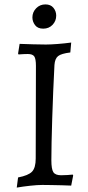

<svg xmlns="http://www.w3.org/2000/svg" viewBox="-20 -839 401 871"><path d="M56 12 62 -34Q109 -43 125.5 -60.5Q142 -78 142 -120L143 -540Q143 -572 135.5 -583Q128 -594 106 -594Q99 -594 86.5 -593.5Q74 -593 64 -592L62 -596L69 -640Q95 -639 130.5 -638Q166 -637 188 -637Q209 -637 241.5 -639.5Q274 -642 303 -646L299 -601Q258 -596 243.5 -584.5Q229 -573 227 -544Q224 -489 221.5 -427Q219 -365 217 -304.5Q215 -244 214 -193.5Q213 -143 213 -112Q213 -72 222 -58Q231 -44 257 -44Q271 -44 286 -45Q301 -46 310 -47L312 -43L303 3Q285 2 261 1.5Q237 1 213 0.5Q189 0 172 0Q150 0 117.5 3.5Q85 7 56 12ZM176 -709Q151 -709 139 -725Q127 -741 127 -760Q127 -784 144 -801.5Q161 -819 186 -819Q210 -819 222.5 -803.5Q235 -788 235 -768Q235 -744 218.5 -726.5Q202 -709 176 -709Z"/></svg>

Font: Alegreya
Style: Regular
Weight: 400
Designer: Juan Pablo del Peral
Foundry: Huerta Tipografica
Version: Version 2.009